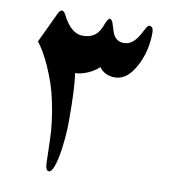

<svg xmlns="http://www.w3.org/2000/svg" viewBox="-80 -759 746 844"><g transform="rotate(10 293.0 -336.5)"><path d="M537.1 -662.6Q537.1 -582.5 503.4 -516.6Q464.8 -440.4 408.7 -440.4Q384.8 -440.4 366.9 -449.2Q349.1 -458 338.4 -474.1Q328.1 -464.4 315.4 -456.1Q302.7 -447.8 288.8 -441.9Q274.9 -436 260.7 -432.4Q246.6 -428.7 232.9 -428.7Q238.3 -398.9 240.7 -345.7Q243.2 -292.5 243.2 -217.3Q243.2 -189.9 241 -157.7Q238.8 -125.5 233.9 -88.9Q217.8 16.6 194.3 16.6Q179.2 16.6 178.2 -18.6L175.3 -123Q174.3 -161.6 168.9 -203.4Q163.6 -245.1 153.8 -291Q147 -326.2 134.3 -364.3Q121.6 -402.3 104.5 -440.4Q90.3 -471.7 75.7 -496.8Q61 -522 48.3 -537.6L110.8 -669.9Q120.1 -689.5 128.4 -689.5Q138.2 -689.5 146 -673.8Q184.6 -596.2 237.3 -596.2Q269.5 -596.2 290.8 -611.8Q312 -627.4 324.7 -666Q335 -690.4 342.3 -690.4Q347.7 -690.4 352.1 -683.8Q356.4 -677.2 359.4 -666Q363.3 -651.4 367.9 -638.7Q372.6 -626 375 -621.6V-622.1Q390.6 -596.2 420.4 -596.2Q432.1 -596.2 442.1 -599.9Q452.1 -603.5 461.4 -611.6Q470.7 -619.6 480 -633.1Q489.3 -646.5 499 -666Q511.2 -690.4 518.6 -690.4Q537.1 -690.4 537.1 -662.6Z"/></g></svg>

Font: XB Zar
Style: Bold
Weight: 700
Designer: Behnam
Foundry: Irmug
Version: Version 8.005 2009